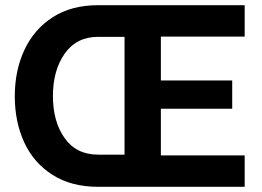

<svg xmlns="http://www.w3.org/2000/svg" viewBox="-20 -720 1009 740"><path d="M37 -349Q37 -448 74 -527.5Q111 -607 183 -653.5Q255 -700 358 -700H923V-579H600V-410H875V-301H600V-121H923V0H358Q255 0 182.5 -46Q110 -92 73.5 -171Q37 -250 37 -349ZM229 -188Q274 -124 358 -124H460V-578H358Q275 -578 229.5 -513.5Q184 -449 184 -350Q184 -251 229 -188Z"/></svg>

Font: Lopes Sans
Style: Bold
Weight: 700
Designer: Gabriel Lam, Diego Maldonado
Foundry: TypeRant, Foresti Design
Version: Version 4.000